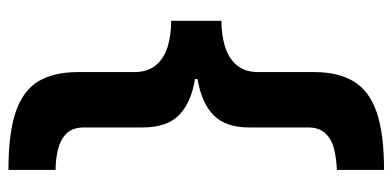

<svg xmlns="http://www.w3.org/2000/svg" viewBox="-256 -504 924 452"><g transform="rotate(-90 206.0 -278.0)"><path d="M32 53.1Q57.8 52.1 80.5 46.6Q103.2 41.2 117.6 26.5Q132 11.8 132 -15.3V-154.2Q132 -208.9 160.8 -237.2Q189.7 -265.6 245.9 -275V-281Q190.9 -289.8 161.5 -318.1Q132 -346.5 132 -403.6V-541.1Q132 -569.2 117.8 -583.4Q103.6 -597.6 80.9 -603.3Q58.2 -609.1 32 -609.1V-720.1Q119.6 -720.1 169.7 -702.6Q219.8 -685.1 241.1 -648.9Q262.3 -612.7 262.3 -556.8V-424.3Q262.3 -392.7 278.2 -373.4Q294 -354.1 321.5 -345.5Q349 -337 383.1 -337V-218.8Q349.6 -218.8 322.1 -210.2Q294.6 -201.6 278.5 -182.6Q262.3 -163.5 262.3 -131.9V0Q262.3 56.1 240.4 92.6Q218.4 129.1 168.1 146.6Q117.8 164.1 32 164.1Z"/></g></svg>

Font: Noto Sans Khmer UI
Style: Regular
Weight: 400
Designer: Danh Hong and the Monotype Design Team
Foundry: Monotype Imaging Inc.
Version: Version 2.002